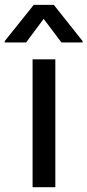

<svg xmlns="http://www.w3.org/2000/svg" viewBox="-68 -775 362 795"><path d="M66.9 0V-529.3H161.1V0ZM186.5 -599.1 112.8 -696.8 40 -599.1H-48.3V-605L71.8 -754.9H154.8L273.9 -605V-599.1Z"/></svg>

Font: Inter Cardless Tabular
Style: Regular
Weight: 400
Designer: Rasmus Andersson
Foundry: rsms
Version: Version 4.000;git-4fc901f